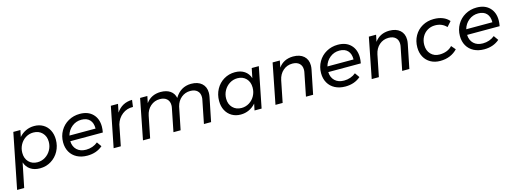

<svg xmlns="http://www.w3.org/2000/svg" viewBox="-8 -1387 6509 2434"><g transform="rotate(-15 3246.5 -170.5)"><path d="M644 -296Q644 -213 606.5 -144Q569 -75 503 -35Q437 5 357 5Q283 5 232.5 -29Q182 -63 162 -125L97 194H4L148 -529H241L223 -442Q260 -485 311 -509Q362 -533 421 -533Q487 -533 537.5 -503.5Q588 -474 616 -420Q644 -366 644 -296ZM189 -242Q189 -168 232.5 -123Q276 -78 346 -78Q402 -78 448.5 -107Q495 -136 522.5 -185Q550 -234 550 -292Q550 -365 505.5 -410.5Q461 -456 390 -456Q335 -456 289 -427.5Q243 -399 216 -350Q189 -301 189 -242Z M1250 -304Q1250 -270 1242 -228H815Q818 -156 862.5 -114Q907 -72 982 -72Q1026 -72 1066 -86Q1106 -100 1137 -126L1180 -65Q1099 5 979 5Q902 5 844 -25Q786 -55 754.5 -110Q723 -165 723 -237Q723 -320 762 -387.5Q801 -455 869 -493.5Q937 -532 1020 -532Q1127 -532 1188.5 -470Q1250 -408 1250 -304ZM1020 -455Q950 -455 896 -412Q842 -369 823 -300H1166Q1167 -374 1129 -414.5Q1091 -455 1020 -455Z M1707 -532 1695 -442Q1615 -445 1554.5 -398Q1494 -351 1471 -273L1417 0H1323L1428 -529H1522L1500 -420Q1573 -530 1707 -532Z M2671 -367Q2671 -341 2665 -312L2602 0H2508L2568 -301Q2572 -318 2572 -338Q2572 -390 2539.5 -420Q2507 -450 2448 -450Q2381 -450 2330.5 -408.5Q2280 -367 2262 -297L2202 0H2108L2168 -301Q2172 -318 2172 -338Q2172 -390 2139.5 -420Q2107 -450 2048 -450Q1978 -450 1926 -404.5Q1874 -359 1859 -284L1802 0H1708L1812 -529H1907L1889 -440Q1955 -533 2080 -535Q2158 -535 2206.5 -501.5Q2255 -468 2267 -407Q2341 -533 2480 -535Q2570 -535 2620.5 -490Q2671 -445 2671 -367Z M2769 -232Q2769 -316 2806.5 -385Q2844 -454 2910 -493.5Q2976 -533 3056 -533Q3130 -533 3180.5 -499Q3231 -465 3251 -403L3277 -529H3370L3265 0H3172L3190 -86Q3153 -43 3102 -19Q3051 5 2992 5Q2926 5 2875.5 -25Q2825 -55 2797 -108.5Q2769 -162 2769 -232ZM3224 -287Q3224 -361 3180.5 -406Q3137 -451 3067 -451Q3011 -451 2964.5 -422Q2918 -393 2890.5 -344Q2863 -295 2863 -237Q2863 -164 2907.5 -118.5Q2952 -73 3023 -73Q3078 -73 3124 -101.5Q3170 -130 3197 -179Q3224 -228 3224 -287Z M4010 -367Q4010 -341 4004 -312L3941 0H3847L3907 -301Q3911 -318 3911 -338Q3911 -390 3878.5 -420Q3846 -450 3787 -450Q3717 -450 3665.5 -405Q3614 -360 3598 -284L3541 0H3447L3551 -529H3646L3628 -440Q3694 -533 3819 -535Q3909 -535 3959.5 -490Q4010 -445 4010 -367Z M4636 -304Q4636 -270 4628 -228H4201Q4204 -156 4248.5 -114Q4293 -72 4368 -72Q4412 -72 4452 -86Q4492 -100 4523 -126L4566 -65Q4485 5 4365 5Q4288 5 4230 -25Q4172 -55 4140.5 -110Q4109 -165 4109 -237Q4109 -320 4148 -387.5Q4187 -455 4255 -493.5Q4323 -532 4406 -532Q4513 -532 4574.5 -470Q4636 -408 4636 -304ZM4406 -455Q4336 -455 4282 -412Q4228 -369 4209 -300H4552Q4553 -374 4515 -414.5Q4477 -455 4406 -455Z M5273 -367Q5273 -341 5267 -312L5204 0H5110L5170 -301Q5174 -318 5174 -338Q5174 -390 5141.5 -420Q5109 -450 5050 -450Q4980 -450 4928.5 -405Q4877 -360 4861 -284L4804 0H4710L4814 -529H4909L4891 -440Q4957 -533 5082 -535Q5172 -535 5222.5 -490Q5273 -445 5273 -367Z M5372 -237Q5372 -322 5410 -389.5Q5448 -457 5515 -494.5Q5582 -532 5665 -532Q5731 -532 5782 -511.5Q5833 -491 5866 -452L5809 -388Q5752 -450 5660 -450Q5605 -450 5560.5 -423.5Q5516 -397 5490.5 -350Q5465 -303 5465 -244Q5465 -170 5509 -124Q5553 -78 5623 -78Q5674 -78 5717 -94.5Q5760 -111 5790 -144L5837 -89Q5796 -45 5738.5 -21Q5681 3 5610 3Q5539 3 5485 -27.5Q5431 -58 5401.5 -112.5Q5372 -167 5372 -237Z M6458 -304Q6458 -270 6450 -228H6023Q6026 -156 6070.5 -114Q6115 -72 6190 -72Q6234 -72 6274 -86Q6314 -100 6345 -126L6388 -65Q6307 5 6187 5Q6110 5 6052 -25Q5994 -55 5962.5 -110Q5931 -165 5931 -237Q5931 -320 5970 -387.5Q6009 -455 6077 -493.5Q6145 -532 6228 -532Q6335 -532 6396.5 -470Q6458 -408 6458 -304ZM6228 -455Q6158 -455 6104 -412Q6050 -369 6031 -300H6374Q6375 -374 6337 -414.5Q6299 -455 6228 -455Z"/></g></svg>

Font: TypoPRO Montserrat
Style: Italic
Weight: 400
Italic angle: -11.3°
Designer: Julieta Ulanovsky
Foundry: Julieta Ulanovsky
Version: Version 6.001